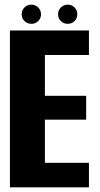

<svg xmlns="http://www.w3.org/2000/svg" viewBox="-20 -806 430 826"><path d="M22.7 0H362.6V-105.7H173.1V-291.3H350.7V-393.8H173.1V-569.3H362.6V-675H22.7ZM115.4 -703.5Q132.2 -703.5 144.3 -715.3Q156.4 -727.1 156.4 -744.6Q156.4 -761.9 144.3 -774Q132.2 -786.1 115.4 -786.1Q97.4 -786.1 85.3 -774Q73.2 -761.9 73.2 -744.6Q73.2 -727.1 85.3 -715.3Q97.4 -703.5 115.4 -703.5ZM271.1 -703.5Q288.7 -703.5 300.6 -715.3Q312.5 -727.1 312.5 -744.6Q312.5 -761.9 300.6 -774Q288.7 -786.1 271.1 -786.1Q254.3 -786.1 242 -774Q229.8 -761.9 229.8 -744.6Q229.8 -727.1 241.9 -715.3Q253.9 -703.5 271.1 -703.5Z"/></svg>

Font: Anybody Thin Condensed
Style: Regular
Weight: 100
Width: 3
Version: Version 1.113;gftools[0.9.25]